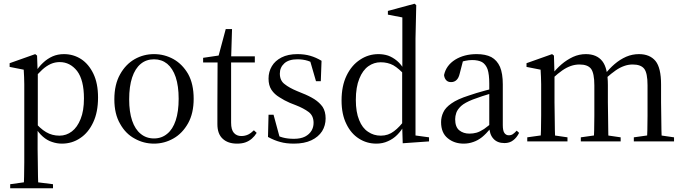

<svg xmlns="http://www.w3.org/2000/svg" viewBox="-20 -763 3685 1036"><path d="M35 253H266V231L155 217H136L35 231ZM108 253H187Q186 226 185 189Q184 153 184 113Q183 74 183 41V-72L184 -77V-375L183 -378L180 -463L170 -471L32 -422V-402L108 -387Q109 -367 110 -348Q110 -329 111 -308Q111 -286 111 -258V41Q111 74 111 113Q110 153 110 189Q109 226 108 253ZM314 12Q369 12 413 -18Q457 -47 483 -103Q509 -158 509 -237Q509 -313 484 -365Q459 -417 418 -444Q376 -471 325 -471Q292 -471 264 -459Q235 -446 212 -424Q188 -402 170 -371H154L161 -336Q185 -366 208 -387Q230 -407 254 -418Q277 -428 302 -428Q358 -428 396 -380Q433 -331 433 -232Q433 -165 415 -121Q397 -76 368 -54Q338 -31 301 -31Q261 -31 229 -50Q196 -69 159 -114L151 -81H167Q187 -47 211 -26Q235 -5 261 3Q287 12 314 12Z M811 12Q867 12 916 -16Q964 -43 995 -98Q1025 -152 1025 -230Q1025 -310 995 -364Q964 -417 916 -444Q867 -471 811 -471Q755 -471 707 -444Q658 -416 628 -362Q597 -307 597 -227Q597 -148 628 -95Q658 -41 707 -15Q755 12 811 12ZM811 -16Q769 -16 739 -41Q709 -65 693 -112Q677 -159 677 -227Q677 -297 693 -345Q709 -393 739 -418Q769 -443 811 -443Q852 -443 882 -419Q912 -394 928 -347Q944 -299 944 -230Q944 -161 928 -113Q912 -65 882 -41Q852 -16 811 -16Z M1193 -426H1355V-459H1193ZM1259 12Q1286 12 1305 5Q1324 -2 1339 -15Q1354 -28 1365 -46L1350 -60Q1335 -45 1319 -37Q1302 -29 1282 -29Q1257 -29 1242 -46Q1227 -63 1227 -101V-436V-444L1232 -606H1198L1154 -442L1191 -468L1076 -451V-426H1154L1153 -194V-140V-93Q1153 -40 1182 -14Q1210 12 1259 12Z M1566 12Q1622 12 1660 -6Q1698 -24 1718 -55Q1737 -86 1737 -124Q1737 -161 1721 -186Q1704 -210 1676 -228Q1647 -246 1611 -260L1582 -272Q1541 -289 1516 -309Q1490 -328 1490 -366Q1490 -399 1514 -421Q1538 -443 1585 -443Q1615 -443 1641 -435Q1666 -427 1691 -408V-439H1652L1685 -325H1711L1715 -435Q1685 -453 1654 -462Q1623 -471 1585 -471Q1534 -471 1499 -453Q1464 -435 1447 -406Q1429 -376 1429 -339Q1429 -302 1445 -278Q1461 -254 1488 -238Q1514 -221 1544 -208L1577 -195Q1618 -179 1645 -159Q1672 -139 1672 -100Q1672 -77 1661 -58Q1649 -38 1626 -26Q1602 -14 1566 -14Q1532 -14 1506 -21Q1480 -28 1455 -43V-15H1491L1456 -144H1429L1426 -24Q1461 -5 1492 3Q1523 12 1566 12Z M2011 12Q2045 12 2073 -1Q2101 -13 2123 -35Q2145 -57 2161 -86H2174L2167 -120Q2137 -78 2106 -55Q2075 -31 2035 -31Q1996 -31 1966 -52Q1935 -72 1918 -115Q1900 -158 1900 -224Q1900 -293 1919 -339Q1937 -384 1968 -406Q1998 -427 2034 -427Q2072 -427 2102 -411Q2132 -394 2171 -351L2178 -382H2164Q2145 -416 2122 -435Q2099 -454 2074 -463Q2049 -471 2022 -471Q1968 -471 1923 -441Q1877 -411 1850 -355Q1823 -299 1823 -221Q1823 -146 1849 -94Q1874 -42 1917 -15Q1959 12 2011 12ZM2153 10 2295 0V-22L2222 -32V-555L2226 -735L2217 -743L2073 -704V-684L2151 -669V-388L2150 -379V-89V-87Z M2482 12Q2509 12 2534 3Q2558 -5 2581 -23Q2603 -41 2627 -70H2657L2647 -112Q2614 -82 2592 -67Q2569 -52 2551 -47Q2533 -42 2513 -42Q2480 -42 2458 -60Q2436 -78 2436 -120Q2436 -136 2442 -154Q2448 -172 2468 -191Q2488 -209 2531 -226Q2551 -233 2582 -244Q2613 -254 2659 -268V-290Q2627 -282 2600 -275Q2573 -267 2551 -261Q2529 -254 2511 -248Q2448 -228 2416 -205Q2383 -182 2372 -157Q2360 -132 2360 -104Q2360 -46 2396 -17Q2431 12 2482 12ZM2702 9Q2730 9 2749 -6Q2768 -20 2781 -46L2768 -58Q2756 -45 2747 -39Q2738 -33 2725 -33Q2711 -33 2702 -45Q2693 -57 2693 -88V-308Q2693 -366 2678 -402Q2662 -438 2631 -455Q2600 -471 2552 -471Q2485 -471 2436 -441Q2387 -410 2376 -358Q2378 -341 2387 -331Q2396 -320 2414 -320Q2432 -320 2444 -332Q2455 -343 2460 -364L2481 -445L2448 -423Q2471 -431 2491 -435Q2510 -439 2528 -439Q2560 -439 2581 -428Q2601 -416 2611 -389Q2620 -361 2620 -312V-83V-80Q2621 -38 2642 -15Q2663 9 2702 9Z M2825 0H3042V-22L2946 -36H2925L2825 -22ZM2896 0H2976Q2975 -23 2974 -61Q2973 -99 2973 -140Q2972 -180 2972 -211V-357V-361L2969 -463L2959 -471L2821 -422V-402L2897 -387Q2898 -367 2899 -348Q2899 -329 2900 -308Q2900 -286 2900 -258V-211Q2900 -180 2900 -140Q2899 -99 2899 -61Q2898 -23 2896 0ZM3114 0H3329V-22L3233 -36H3213L3114 -22ZM3183 0H3263Q3262 -23 3262 -61Q3261 -98 3261 -139Q3260 -179 3260 -211V-304Q3260 -395 3230 -433Q3200 -471 3141 -471Q3105 -471 3072 -456Q3038 -440 3010 -416Q2981 -391 2960 -363H2954L2965 -343Q2991 -367 3014 -383Q3037 -399 3060 -407Q3083 -415 3107 -415Q3151 -415 3169 -392Q3187 -368 3187 -302V-211Q3187 -179 3187 -139Q3186 -98 3186 -61Q3185 -23 3183 0ZM3400 0H3617V-22L3520 -36H3500L3400 -22ZM3470 0H3551Q3550 -23 3549 -61Q3548 -98 3548 -139Q3547 -179 3547 -211V-307Q3547 -397 3517 -434Q3486 -471 3428 -471Q3392 -471 3359 -457Q3325 -442 3296 -417Q3267 -392 3245 -363H3240L3252 -343Q3279 -367 3302 -383Q3325 -399 3348 -407Q3370 -415 3394 -415Q3438 -415 3456 -392Q3474 -369 3474 -303V-211V-139Q3474 -98 3473 -61Q3472 -23 3470 0Z"/></svg>

Font: Source Serif 4 48pt
Style: Regular
Weight: 400
Designer: Frank Grie√ühammer
Foundry: Adobe Systems Incorporated
Version: Version 4.004;hotconv 1.0.116;makeotfexe 2.5.65601